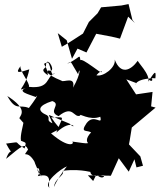

<svg xmlns="http://www.w3.org/2000/svg" viewBox="-20 -862 785 944"><path d="M238 -256C203 -270 230 -280 212 -295C160 -317 167 -343 237 -365C285 -349 211 -314 268 -291C341 -350 341 -279 375 -294C364 -309 420 -267 473 -288C485 -240 444 -306 406 -257C372 -207 407 -224 428 -211C368 -149 462 -132 420 -194C420 -146 424 -155 335 -166C348 -157 323 -127 231 -206C293 -242 280 -210 232 -285C303 -283 292 -301 257 -210C341 -289 361 -214 322 -254L220 -297ZM649 -454C648 -429 628 -472 727 -477C739 -446 680 -483 744 -477C749 -526 736 -501 708 -460C723 -493 651 -562 658 -564C621 -513 573 -494 544 -569C551 -530 486 -482 454 -492C484 -529 491 -497 468 -511C376 -577 354 -594 388 -511C358 -614 397 -588 310 -548C334 -564 322 -564 364 -497C373 -540 381 -503 339 -431C353 -490 291 -455 283 -465C201 -498 199 -521 230 -514C253 -521 207 -592 206 -539C208 -523 170 -524 215 -492C213 -548 175 -547 217 -555C233 -530 229 -481 250 -502C204 -487 230 -423 122 -435C130 -450 74 -516 81 -537C53 -499 72 -504 124 -521C105 -420 46 -409 118 -433C52 -413 124 -398 156 -385C175 -407 150 -367 122 -331C74 -351 59 -313 16 -390C116 -326 84 -299 75 -281C127 -220 114 -246 96 -266C95 -246 78 -198 83 -170C112 -158 108 -164 101 -132C38 -169 93 -165 10 -156C49 -81 34 -151 10 -81C88 -146 104 -160 118 -127C85 -76 113 -138 154 -59C147 -121 124 -100 184 8C135 -56 193 -43 166 4C248 -16 211 48 224 62C189 37 280 -33 309 -44C305 -40 256 26 246 57C248 15 301 0 288 -22C388 -36 447 -6 424 -20C425 18 484 -4 492 -1C494 12 476 18 454 -4L438 28L412 0L525 2L564 -84L613 -18L641 -79L651 -39L683 -47L670 -93L614 -152L618 -173L628 -235L745 -333L723 -339L730 -410L649 -398L601 -472ZM308 -664 334 -573 361 -623 405 -604 453 -696 528 -682 570 -672 610 -780 643 -749 631 -764 612 -842 577 -835 477 -826 460 -797 417 -754 388 -697C354 -675 320 -652 284 -632L264 -699Z"/></svg>

Font: Hussar Lance
Style: ExBd
Weight: 700
Foundry: Cannot Into Space Fonts, PlusOne Fonts
Version: Version 2.270